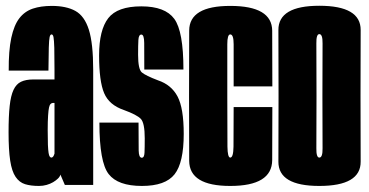

<svg xmlns="http://www.w3.org/2000/svg" viewBox="-20 -626 1250 650"><path d="M112 3.5Q125.5 3.5 137.8 0Q150 -3.5 159.8 -9.2Q169.5 -15 176.2 -21.5Q183 -28 184.5 -35L199.5 0H295.5V-389Q295.5 -479 280.8 -525.5Q266 -572 235.2 -589Q204.5 -606 155 -606Q118.5 -606 91 -596.8Q63.5 -587.5 45.5 -564.2Q27.5 -541 18.2 -497.8Q9 -454.5 9.5 -387H144Q144.5 -438.5 145.2 -465Q146 -491.5 148 -500.5Q150 -509.5 154.5 -509.5Q159.5 -509.5 161.2 -499.8Q163 -490 163.8 -463.8Q164.5 -437.5 164.5 -387.5V-357H92.5Q67.5 -357 51.2 -349.2Q35 -341.5 25.8 -321.8Q16.5 -302 12.8 -267.5Q9 -233 9 -178Q9 -118.5 14.5 -82.2Q20 -46 32.8 -27.2Q45.5 -8.5 64.8 -2.5Q84 3.5 112 3.5ZM153.5 -92.5Q151 -92.5 148.5 -95.8Q146 -99 144.5 -108.2Q143 -117.5 142.2 -135.8Q141.5 -154 141.5 -185Q141.5 -216 142.8 -234.8Q144 -253.5 146 -262.2Q148 -271 151.5 -274.2Q155 -277.5 159 -277.5H164.5V-106Q164 -103.5 162.2 -99.8Q160.5 -96 158.2 -94.2Q156 -92.5 153.5 -92.5Z M460.5 3.5Q540 3.5 571 -36Q602 -75.5 602 -172.5Q602 -260 581 -299.5Q560 -339 515 -354Q473 -370 460.2 -380.8Q447.5 -391.5 447.5 -440.5Q447.5 -472 448.5 -490.5Q449.5 -509 458.5 -509Q468 -509 468.2 -480.5Q468.5 -452 468.5 -390.5H601Q601 -520 570 -562.2Q539 -604.5 458.5 -604.5Q377.5 -604.5 346.5 -564.5Q315.5 -524.5 315.5 -438.5Q315.5 -351 332.5 -310.8Q349.5 -270.5 399.5 -253.5Q443.5 -237.5 456.8 -223.5Q470 -209.5 470 -158Q470 -126.5 469.2 -109.2Q468.5 -92 460 -92Q450 -92 449.5 -116.2Q449 -140.5 449 -211H316.5Q316.5 -77 347.8 -36.8Q379 3.5 460.5 3.5Z M759.5 3.5Q901 3.5 901.5 -84Q902 -171.5 902 -263.5H771Q771 -167 770.5 -129.8Q770 -92.5 759.5 -92.5Q750.5 -92.5 750 -129.5Q749.5 -166.5 749.5 -299.5Q749.5 -442.5 749.5 -476Q749.5 -509.5 759.5 -509.5Q771 -509.5 771 -476.2Q771 -443 771 -333.5H902Q902 -438 901.5 -522Q901 -606 759.5 -606Q621 -606 620.5 -522.8Q620 -439.5 620 -299.5Q620 -166.5 620.5 -81.5Q621 3.5 759.5 3.5Z M1061 3.5Q1201.5 3.5 1201 -78.8Q1200.5 -161 1200.5 -301Q1200.5 -442 1201 -524.2Q1201.5 -606.5 1061 -606.5Q922 -606.5 922.5 -524.2Q923 -442 923 -301Q923 -161 922.5 -78.8Q922 3.5 1061 3.5ZM1061 -92.5Q1050.5 -92.5 1051 -124Q1051.5 -155.5 1051.5 -301Q1051.5 -447.5 1051 -479Q1050.5 -510.5 1061 -510.5Q1072.5 -510.5 1072 -479Q1071.5 -447.5 1071.5 -301Q1071.5 -155.5 1072 -124Q1072.5 -92.5 1061 -92.5Z"/></svg>

Font: Anybody UltraCondensed
Style: Bold
Weight: 700
Width: 1
Version: Version 1.113;gftools[0.9.25]